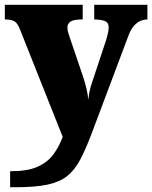

<svg xmlns="http://www.w3.org/2000/svg" viewBox="-23 -556 632 797"><path d="M42 221.2H19V154.8Q90.8 154.8 131.8 136.7Q173.8 118.2 198 85.7Q222.2 53.2 237.3 12.2L61 -431.2Q50.3 -460 37.1 -467.5Q23.9 -475.1 2 -475.1H-2.9V-536.1H320.3V-475.1H314.9Q283.2 -475.1 270 -466.6Q256.8 -458 256.8 -441.9Q256.8 -432.1 260 -421.1Q263.2 -410.2 267.1 -398.9L320.3 -242.2Q330.1 -213.9 336.2 -187Q342.3 -160.2 343.3 -142.1Q349.1 -184.6 356.9 -207L417 -388.2Q419.9 -396 424.1 -414.1Q428.2 -432.1 428.2 -441.9Q428.2 -460.9 415 -467.5Q401.9 -474.1 373 -475.1H368.2V-536.1H588.9V-475.1H585Q533.2 -472.2 509.3 -405.8L357.9 -2.9Q333 63 310.1 106.4Q287.1 149.9 255.4 175.3Q223.1 200.2 172.6 210.7Q122.1 221.2 42 221.2Z"/></svg>

Font: Koh Santepheap Black
Style: Regular
Weight: 900
Designer: Danh Hong
Version: Version 2.002; ttfautohint (v1.8.3)